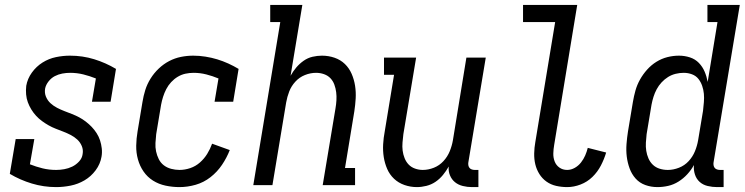

<svg xmlns="http://www.w3.org/2000/svg" viewBox="-20 -755 3040 783"><path d="M209 8Q158 8 110 -6.5Q62 -21 20 -46L44 -188H120L102 -85Q127 -75 153.5 -68.5Q180 -62 209 -62Q225 -62 242 -65Q259 -68 274.5 -75.5Q290 -83 302.5 -96.5Q315 -110 317 -127Q320 -144 313.5 -159.5Q307 -175 295 -186Q283 -197 268.5 -204.5Q254 -212 238.5 -218Q223 -224 207.5 -230Q192 -236 178 -244Q164 -252 151 -261.5Q138 -271 127 -283Q116 -295 107.5 -309Q99 -323 93.5 -338Q88 -353 86.5 -370Q85 -387 87 -405Q92 -434 110 -459Q128 -484 153.5 -500Q179 -516 208 -522Q237 -528 265 -528Q317 -528 364 -513.5Q411 -499 453 -474L431 -340H355L371 -435Q346 -445 320 -451.5Q294 -458 266 -458Q250 -458 234 -455Q218 -452 203.5 -444.5Q189 -437 178 -423Q167 -409 164 -394Q161 -376 167.5 -360.5Q174 -345 186 -334Q198 -323 212.5 -315.5Q227 -308 242.5 -302Q258 -296 273.5 -290Q289 -284 303 -276.5Q317 -269 330 -259Q343 -249 354 -237.5Q365 -226 374 -212Q383 -198 388 -182.5Q393 -167 395 -150Q397 -133 394 -116Q389 -86 370 -60.5Q351 -35 324.5 -19.5Q298 -4 268 2Q238 8 209 8Z M712 8Q683 8 655 2Q627 -4 604 -18.5Q581 -33 565.5 -55.5Q550 -78 542.5 -105Q535 -132 535.5 -161Q536 -190 541 -219L561 -339Q565 -364 572.5 -388Q580 -412 594 -434.5Q608 -457 627.5 -475.5Q647 -494 670 -506Q693 -518 718 -523Q743 -528 768 -528Q793 -528 818 -524Q843 -520 866 -513Q889 -506 911 -496Q933 -486 953 -474L931 -340H855L871 -435Q847 -445 821.5 -451.5Q796 -458 770 -458Q753 -458 736.5 -454.5Q720 -451 705 -442Q690 -433 678 -420Q666 -407 658 -391.5Q650 -376 645 -360Q640 -344 637 -328L617 -208Q615 -190 614 -172Q613 -154 616.5 -137.5Q620 -121 627.5 -106Q635 -91 648 -81Q661 -71 678 -66.5Q695 -62 712 -62Q734 -62 756 -69.5Q778 -77 795.5 -92.5Q813 -108 825 -127.5Q837 -147 845 -169L917 -143Q905 -112 885.5 -83Q866 -54 838.5 -32.5Q811 -11 778 -1.5Q745 8 712 8Z M1013 0 1123 -665H1082V-735H1213L1165 -446Q1175 -464 1188 -479.5Q1201 -495 1218 -507Q1235 -519 1254.5 -523.5Q1274 -528 1293 -528Q1320 -528 1344.5 -519.5Q1369 -511 1386.5 -494Q1404 -477 1414 -454Q1424 -431 1428 -405.5Q1432 -380 1430.5 -353.5Q1429 -327 1425 -301L1387 -70H1428V0H1296L1348 -312Q1351 -329 1352 -346Q1353 -363 1351 -379Q1349 -395 1343.5 -410Q1338 -425 1327.5 -436Q1317 -447 1301.5 -452.5Q1286 -458 1269 -458Q1246 -458 1223.5 -449Q1201 -440 1184.5 -422Q1168 -404 1159.5 -382Q1151 -360 1147 -337L1091 0Z M1680 8Q1654 8 1629.5 -0.5Q1605 -9 1587 -26Q1569 -43 1559 -66Q1549 -89 1545 -114.5Q1541 -140 1542.5 -166.5Q1544 -193 1549 -219L1587 -450H1546V-520H1677L1625 -208Q1623 -191 1621.5 -174Q1620 -157 1622 -141Q1624 -125 1630 -110Q1636 -95 1646.5 -84Q1657 -73 1672.5 -67.5Q1688 -62 1704 -62Q1727 -62 1749.5 -71Q1772 -80 1788.5 -98Q1805 -116 1814 -138Q1823 -160 1827 -183L1882 -520H1961L1890 -93Q1889 -87 1890 -81Q1891 -75 1894.5 -70.5Q1898 -66 1904 -64Q1910 -62 1916 -62H1931V8H1904Q1886 8 1867.5 3.5Q1849 -1 1835.5 -12Q1822 -23 1815 -40Q1808 -57 1810 -76Q1800 -58 1786.5 -41.5Q1773 -25 1756 -13.5Q1739 -2 1719 3Q1699 8 1680 8Z M2293 8Q2270 8 2248 3Q2226 -2 2208.5 -14.5Q2191 -27 2179.5 -45.5Q2168 -64 2163 -85Q2158 -106 2158.5 -129.5Q2159 -153 2163 -175L2244 -665H2113V-735H2334L2240 -164Q2237 -147 2236.5 -129.5Q2236 -112 2242 -96.5Q2248 -81 2261.5 -71.5Q2275 -62 2293 -62Q2309 -62 2324 -70.5Q2339 -79 2349.5 -92.5Q2360 -106 2366.5 -121Q2373 -136 2377 -152L2452 -133Q2444 -106 2430.5 -80Q2417 -54 2396 -33.5Q2375 -13 2347.5 -2.5Q2320 8 2293 8Z M2661 8Q2661 8 2661 8Q2661 8 2661 8Q2661 8 2661 8Q2661 8 2661 8Q2635 8 2611.5 -0.5Q2588 -9 2572 -27Q2556 -45 2547.5 -68.5Q2539 -92 2536 -116.5Q2533 -141 2535 -167.5Q2537 -194 2541 -219L2561 -339Q2565 -363 2571.5 -386Q2578 -409 2590 -430.5Q2602 -452 2619 -471Q2636 -490 2657 -503Q2678 -516 2701.5 -522Q2725 -528 2749 -528Q2772 -528 2793.5 -521Q2815 -514 2830 -498.5Q2845 -483 2853.5 -463Q2862 -443 2866 -421L2906 -665H2865V-735H2997L2890 -93Q2889 -87 2890 -81Q2891 -75 2894.5 -70.5Q2898 -66 2904 -64Q2910 -62 2916 -62H2931V8H2904Q2885 8 2866 3.5Q2847 -1 2833.5 -13Q2820 -25 2814 -43.5Q2808 -62 2810 -82Q2799 -62 2783 -44.5Q2767 -27 2747 -14.5Q2727 -2 2705 3Q2683 8 2661 8ZM2704 -62Q2726 -62 2749 -71Q2772 -80 2788.5 -98Q2805 -116 2814 -138Q2823 -160 2827 -183L2847 -303Q2849 -321 2850.5 -338.5Q2852 -356 2850.5 -372.5Q2849 -389 2843.5 -405Q2838 -421 2828 -433.5Q2818 -446 2802 -452Q2786 -458 2768 -458Q2752 -458 2735.5 -454Q2719 -450 2704.5 -441Q2690 -432 2678 -419Q2666 -406 2658 -391Q2650 -376 2645 -360Q2640 -344 2637 -328L2617 -208Q2615 -191 2614 -173.5Q2613 -156 2615.5 -140Q2618 -124 2624.5 -109Q2631 -94 2642.5 -83Q2654 -72 2670 -67Q2686 -62 2703 -62Z"/></svg>

Font: Iosevka Gothic
Style: Italic
Weight: 400
Italic angle: -9°
Monospace: yes
Designer: Belleve Invis
Foundry: Belleve Invis
Version: Version 15.5.1; ttfautohint (v1.8.4)